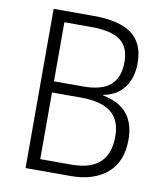

<svg xmlns="http://www.w3.org/2000/svg" viewBox="-81 -781 728 848"><g transform="rotate(10 283.0 -357.0)"><path d="M271 -714Q386 -714 442 -672.5Q498 -631 498 -542Q498 -477 466 -433Q434 -389 373 -378V-375Q517 -348 517 -202Q517 -103 456.5 -51.5Q396 0 294 0H91V-714ZM278 -399Q363 -399 401.5 -433.5Q440 -468 440 -537Q440 -603 399.5 -633.5Q359 -664 268 -664H148V-399ZM148 -349V-50H288Q457 -50 457 -205Q457 -281 412 -315Q367 -349 280 -349Z"/></g></svg>

Font: Noto Sans Tamil SemiCondensed Light
Style: Regular
Weight: 300
Width: 4
Designer: Jelle Bosma - Monotype Design Team
Foundry: Monotype Imaging Inc.
Version: Version 2.004; ttfautohint (v1.8.4.7-5d5b)